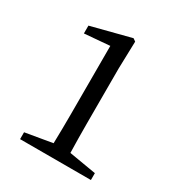

<svg xmlns="http://www.w3.org/2000/svg" viewBox="-157 -763 815 871"><g transform="rotate(30 250.0 -327.0)"><path d="M85 -601 291 -654 305 -644 301 -501V-211Q301 -174 301.5 -136Q302 -98 303 -60L445 -36V0H74V-36L215 -60Q216 -98 216.5 -136Q217 -174 217 -211V-571L85 -560Z"/></g></svg>

Font: Source Serif Pro
Style: Regular
Weight: 400
Designer: Frank Grießhammer
Foundry: Adobe Systems Incorporated
Version: Version 3.001;hotconv 1.0.111;makeotfexe 2.5.65597